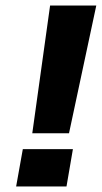

<svg xmlns="http://www.w3.org/2000/svg" viewBox="-20 -670 366 690"><path d="M228 -191H96L160 -650H326ZM219 0H38L62 -134H242Z"/></svg>

Font: Overused Grotesk ExtraBold
Style: Italic
Weight: 800
Italic angle: -10°
Version: Version 0.003